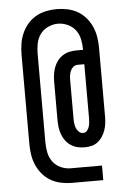

<svg xmlns="http://www.w3.org/2000/svg" viewBox="-57 -799 614 918"><g transform="rotate(-5 250.0 -340.0)"><path d="M401 77H250Q224 77 198 71.5Q172 66 149.5 53Q127 40 110 20Q93 0 82.5 -24Q72 -48 68 -74Q64 -100 64 -126V-554Q64 -580 68 -606Q72 -632 82.5 -656Q93 -680 110 -700Q127 -720 149.5 -733Q172 -746 198 -751.5Q224 -757 250 -757Q276 -757 302 -751.5Q328 -746 350.5 -733Q373 -720 390 -700Q407 -680 417.5 -656Q428 -632 432 -606Q436 -580 436 -554V-226Q436 -209 434 -192.5Q432 -176 426.5 -160Q421 -144 411.5 -129.5Q402 -115 389 -105Q376 -95 359.5 -91Q343 -87 326 -87Q309 -87 292 -91Q275 -95 260.5 -104.5Q246 -114 235.5 -128Q225 -142 219 -158Q213 -174 210.5 -191.5Q208 -209 208 -226V-413Q208 -430 210.5 -447.5Q213 -465 219 -481Q225 -497 235.5 -511Q246 -525 260.5 -534.5Q275 -544 292 -548Q309 -552 327 -552H359V-554Q359 -578 354 -602.5Q349 -627 334.5 -646.5Q320 -666 297 -676.5Q274 -687 250 -687Q226 -687 203 -676.5Q180 -666 165.5 -646.5Q151 -627 146 -602.5Q141 -578 141 -554V-126Q141 -102 146 -77.5Q151 -53 165.5 -33.5Q180 -14 203 -3.5Q226 7 250 7H401ZM325 -156Q336 -156 343.5 -164.5Q351 -173 354 -183.5Q357 -194 358 -204.5Q359 -215 359 -226V-483H327Q315 -483 306 -475.5Q297 -468 292.5 -457.5Q288 -447 286.5 -436Q285 -425 285 -413V-226Q285 -215 286.5 -204Q288 -193 292 -182.5Q296 -172 305 -164Q314 -156 325 -156Z"/></g></svg>

Font: Zed Sans
Style: Regular
Weight: 400
Designer: Belleve Invis
Foundry: Belleve Invis
Version: Version 1.0.0; ttfautohint (v1.8.4)